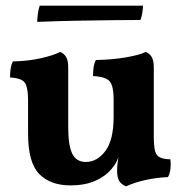

<svg xmlns="http://www.w3.org/2000/svg" viewBox="-20 -651 650 680"><path d="M230.2 5.6Q158.5 5.6 119 -34.7Q79.4 -75 79.4 -177.7V-296.3Q79.4 -338.6 69.1 -356.3Q58.9 -374.1 15.5 -376.7Q15.5 -391.9 17.5 -406.4Q19.5 -420.9 25.6 -433.5Q79.1 -434.5 124.4 -444.7Q169.8 -455 193.3 -467Q206.5 -461.9 214.1 -449.3Q221.6 -436.6 221.6 -412.6V-201.7Q221.6 -134.7 236.2 -106.1Q250.8 -77.4 283.7 -77.4Q324.3 -77.4 353.4 -116.5Q382.4 -155.6 382.4 -237.4V-301.3Q382.4 -343.6 369.7 -361.3Q356.9 -379.1 309.5 -381.7Q309.5 -396.9 311.3 -411.4Q313.1 -425.9 319.7 -438.5Q376.9 -439.5 425.2 -447.7Q473.4 -456 496.4 -467Q509.6 -461.9 517.1 -449.3Q524.7 -436.6 524.7 -412.6V-133.5L400.7 -97.6Q394.7 -79.9 385.4 -66.1Q376.1 -52.3 364.6 -41.3Q342.3 -20 309.1 -7.2Q275.9 5.6 230.2 5.6ZM426.5 9Q410.2 2.4 402.4 -9.7Q394.7 -21.8 394.7 -48.5Q394.7 -64.2 398 -85.5Q401.3 -106.8 407.3 -129.7L524.7 -167.3Q524.7 -136 528.7 -118.4Q532.7 -100.8 545.4 -94.1Q558.1 -87.3 583.5 -86.8Q585.6 -70.5 583.8 -54.1Q582.1 -37.7 574.9 -23.6Q539 -22.6 499.2 -14.3Q459.4 -6.1 426.5 9ZM111.8 -573.5Q111.8 -584.2 114.1 -601.8Q116.3 -619.4 120.8 -631H486.3Q486.3 -621 484.3 -607.1Q482.3 -593.3 477.3 -580.2Q442.5 -580.2 385.8 -579.6Q329.1 -579.1 259 -577.8Q188.9 -576.6 111.8 -573.5Z"/></svg>

Font: Vollkorn
Style: Regular
Weight: 400
Designer: Friedrich Althausen
Foundry: Friedrich Althausen
Version: Version 5.001